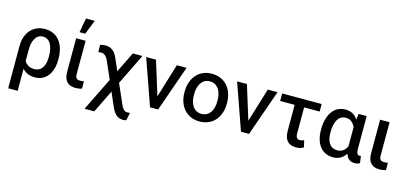

<svg xmlns="http://www.w3.org/2000/svg" viewBox="-77 -1343 4537 2130"><g transform="rotate(15 2192.0 -278.0)"><path d="M65.9 203.1H174.8V-50.3C184.6 -39.1 195.8 -29.3 208 -21C237.3 -1 273.4 9.8 317.9 9.8C448.2 9.8 520.5 -96.2 520.5 -246.6V-256.8C520.5 -421.9 441.9 -538.1 292 -538.1C163.1 -538.1 65.9 -444.3 65.9 -282.7ZM174.8 -139.6 175.3 -277.8C175.3 -359.4 207.5 -450.7 289.1 -450.7C378.9 -450.7 411.1 -362.8 411.1 -256.8V-246.6C411.1 -150.9 375.5 -77.6 287.1 -77.6C244.6 -77.6 214.8 -91.8 193.4 -114.7C186 -122.1 180.2 -130.4 174.8 -139.6Z M650.4 -528.3V-140.6C650.4 -32.7 707 6.3 783.2 6.3C814.5 6.3 841.3 1 857.9 -5.4L857.4 -88.9C849.1 -86.9 831.5 -84.5 815.9 -84.5C783.7 -84.5 758.8 -93.8 758.8 -145L759.3 -528.3ZM669.4 -603H734.4L800.3 -768.1H699.2Z M1411.6 -528.3H1301.8L1186 -293L1137.2 -404.8C1114.7 -456.1 1086.9 -535.6 986.8 -535.6C966.3 -535.6 942.4 -532.2 926.3 -527.3L927.7 -443.8C935.5 -445.3 952.6 -446.8 960.4 -446.8C1002.4 -446.8 1030.3 -411.6 1046.9 -368.2L1129.9 -177.7L942.9 203.1H1054.7L1182.1 -57.6L1237.8 70.3C1270.5 147 1301.8 209.5 1379.4 211.9H1384.8C1396 211.9 1412.6 210.4 1422.9 206.1L1441.9 117.2C1432.6 119.6 1411.1 119.6 1401.9 118.7C1372.1 116.2 1353.5 88.4 1336.4 49.8L1238.3 -173.3Z M1567.4 -528.3H1454.6L1640.6 0H1733.4L1918.9 -528.3H1807.1L1688 -139.2Z M1966.3 -257.8C1966.3 -105.5 2058.1 9.8 2210 9.8C2362.3 9.8 2453.1 -105.5 2453.1 -257.8V-270C2453.1 -422.9 2361.8 -538.1 2209 -538.1C2058.6 -538.1 1966.3 -422.9 1966.3 -270ZM2075.2 -270C2075.2 -367.7 2118.2 -450.7 2209 -450.7C2301.3 -450.7 2344.2 -367.7 2344.2 -270V-257.8C2344.2 -158.7 2301.8 -77.6 2210 -77.6C2117.7 -77.6 2075.2 -158.7 2075.2 -257.8Z M2611.8 -528.3H2499L2685.1 0H2777.8L2963.4 -528.3H2851.6L2732.4 -139.2Z M3470.2 -528.3H3016.6V-441.9H3183.1V-145C3183.1 -36.1 3232.4 9.8 3315.9 9.8C3347.7 9.8 3374 6.8 3404.8 -12.2L3386.7 -90.8C3374.5 -84.5 3359.9 -79.1 3340.3 -79.1C3312.5 -79.1 3292 -91.8 3292 -141.6V-441.9H3470.2Z M3894.5 -528.3 3885.3 -461.4C3883.8 -462.9 3882.8 -464.8 3881.3 -466.8C3850.6 -512.2 3804.7 -538.1 3743.2 -538.1C3610.4 -538.1 3537.1 -421.9 3537.1 -256.8V-246.6C3537.1 -96.7 3610.8 10.3 3742.2 10.3C3803.7 10.3 3850.6 -15.1 3881.8 -60.1C3884.3 -63.5 3886.7 -66.9 3889.2 -70.8C3890.6 -64.9 3892.6 -59.6 3895 -54.2C3913.6 -8.8 3946.3 10.3 3990.7 10.3C4012.2 10.3 4030.8 8.3 4050.8 -4.9L4039.6 -85C4035.6 -83.5 4031.2 -82.5 4024.9 -82.5C4003.9 -82.5 3987.3 -96.7 3987.3 -153.3V-528.3ZM3646 -256.8C3646 -362.8 3681.2 -450.7 3770 -450.7C3814 -450.7 3843.3 -430.2 3865.2 -397.5C3870.1 -390.1 3874.5 -381.8 3878.9 -373V-152.3C3874.5 -143.1 3869.1 -134.3 3863.8 -126C3842.8 -96.2 3812.5 -77.1 3769 -77.1C3680.7 -77.1 3646 -151.4 3646 -246.6Z M4141.6 -528.3V-140.6C4141.6 -32.7 4198.2 6.3 4274.4 6.3C4305.7 6.3 4332.5 1 4349.1 -5.4L4348.6 -88.9C4340.3 -86.9 4322.8 -84.5 4307.1 -84.5C4274.9 -84.5 4250 -93.8 4250 -145L4250.5 -528.3Z"/></g></svg>

Font: Bert Sans Medium
Style: Regular
Weight: 500
Designer: Christian Robertson (Google), Cristiano Sobral
Foundry: Google, Cristiano Sobral
Version: Version 3.101